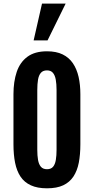

<svg xmlns="http://www.w3.org/2000/svg" viewBox="-20 -1022 514 1051"><path d="M237.3 8.8Q184.6 8.8 148.9 -7.6Q113.3 -23.9 92.5 -54.9Q71.8 -85.9 62.7 -130.6Q53.7 -175.3 53.7 -232.4V-506.3Q53.7 -575.2 71.5 -628.2Q89.4 -681.2 129.9 -711.2Q170.4 -741.2 237.3 -741.2Q288.1 -741.2 323 -724.1Q357.9 -707 379.2 -675.5Q400.4 -644 410.2 -601.1Q419.9 -558.1 419.9 -506.3V-232.4Q419.9 -176.3 411.4 -131.8Q402.8 -87.4 382.1 -55.9Q361.3 -24.4 326.2 -7.8Q291 8.8 237.3 8.8ZM237.3 -95.7Q259.3 -95.7 270.5 -109.1Q281.7 -122.6 285.6 -146.5Q289.6 -170.4 289.6 -201.7V-529.3Q289.6 -562.5 285.2 -586.4Q280.8 -610.4 269.5 -623.5Q258.3 -636.7 237.3 -636.7Q215.3 -636.7 203.9 -623.5Q192.4 -610.4 188.2 -586.4Q184.1 -562.5 184.1 -529.3V-201.7Q184.1 -170.4 188.2 -146.5Q192.4 -122.6 203.9 -109.1Q215.3 -95.7 237.3 -95.7ZM164.1 -800.8 210 -1002.4H339.4L240.2 -800.8Z"/></svg>

Font: Antonio
Style: Bold
Weight: 700
Designer: Vernon Adams
Foundry: Vernon Adams
Version: Version 1.002